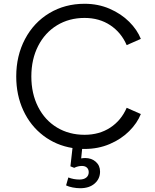

<svg xmlns="http://www.w3.org/2000/svg" viewBox="-20 -777 821 1017"><path d="M415 12 410 62Q422 60 431 60Q465 60 487.5 80Q510 100 510 132Q510 170 481.5 195Q453 220 405 220Q386 220 365 216Q344 212 330 205L342 163Q370 174 401 174Q424 174 437 163.5Q450 153 450 135Q450 120 440.5 111Q431 102 414 102Q393 102 373 112L353 104L364 7Q277 -7 209 -59Q141 -111 103.5 -192Q66 -273 66 -372Q66 -482 112.5 -570Q159 -658 241.5 -707.5Q324 -757 428 -757Q500 -757 561 -730.5Q622 -704 664.5 -661.5Q707 -619 726 -571L651 -538Q622 -605 564 -643.5Q506 -682 428 -682Q346 -682 282 -643Q218 -604 182 -533.5Q146 -463 146 -372Q146 -281 182 -210.5Q218 -140 282 -101.5Q346 -63 428 -63Q506 -63 564 -101Q622 -139 651 -206L726 -173Q707 -125 664.5 -82.5Q622 -40 561 -14Q500 12 428 12Z"/></svg>

Font: Eudoxus Sans
Style: Regular
Weight: 400
Designer: Stijn de Vries
Foundry: tokotype
Version: Version 2.005